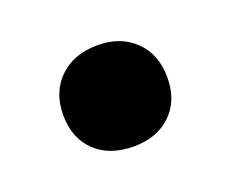

<svg xmlns="http://www.w3.org/2000/svg" viewBox="-47 -230 365 305"><g transform="rotate(-20 136.0 -77.5)"><path d="M48 -77Q48 -116 72.5 -139.5Q97 -163 137 -163Q176 -163 200 -139.5Q224 -116 224 -77Q224 -38 200 -15Q176 8 137 8Q96 8 72 -15Q48 -38 48 -77Z"/></g></svg>

Font: Ysabeau Ultrabold
Style: Regular
Weight: 800
Designer: Christian Thalmann (Catharsis Fonts)
Version: Version 0.003